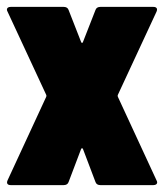

<svg xmlns="http://www.w3.org/2000/svg" viewBox="-21 -537 476 557"><path d="M10 0H164C171 0 176 -3 178 -9L214 -104C215 -108 219 -108 220 -104L256 -9C258 -3 263 0 270 0H424C431 0 435 -3 435 -8C435 -10 434 -12 433 -14L321 -256C320 -259 320 -259 321 -262L433 -503C437 -512 433 -517 424 -517H270C263 -517 258 -514 256 -508L220 -416C218 -411 216 -411 214 -416L178 -508C176 -514 171 -517 164 -517H10C3 -517 -1 -514 -1 -509C-1 -507 0 -505 1 -503L113 -262C114 -259 114 -259 113 -256L1 -14C-3 -5 1 0 10 0Z"/></svg>

Font: Barlow Condensed ExtraBold
Style: Regular
Weight: 800
Width: 3
Designer: Jeremy Tribby
Foundry: Tribby Type
Version: Version 1.422;hotconv 1.0.109;makeotfexe 2.5.65596